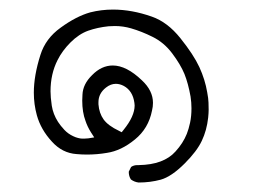

<svg xmlns="http://www.w3.org/2000/svg" viewBox="-20 -161 540 399"><path d="M184.6 51.3Q184.6 33.2 200.2 21Q210 13.2 220.7 13.2Q229 13.2 237.3 17.6Q255.9 27.8 259.3 52.7Q259.8 55.2 259.8 58.1Q259.8 80.6 236.8 108.9L232.9 113.8L227.1 110.8Q204.6 100.1 195.3 87.2Q186 74.2 184.6 55.7Q184.6 53.2 184.6 51.3ZM412.6 83.5Q413.6 73.7 413.6 67.1Q413.6 60.5 413.3 52.2Q413.1 43.9 410.6 30.8Q406.2 4.4 394.3 -21.5Q382.3 -47.4 355 -81.5Q328.1 -115.2 295.4 -126.5Q253.9 -141.1 214.8 -141.1Q190.4 -141.1 167.5 -135.3Q138.2 -127 106 -103.5Q74.7 -81.1 64 -46.9Q50.3 -3.9 50.3 31.7Q50.3 55.7 56.6 78.6Q64.9 108.4 87.9 133.3Q109.4 157.2 139.2 159.2Q149.9 160.2 160.6 160.2Q181.6 160.2 202.1 156.7Q231.9 152.3 260.3 128.9Q288.6 106 295.9 68.8Q297.9 61 297.9 52.7Q297.9 27.3 274.9 5.9Q242.7 -24.9 214.4 -24.9Q190.9 -24.9 171.4 -4.9Q152.3 13.7 151.4 35.6Q150.9 42 150.9 47.9Q150.9 72.3 157.7 90.3Q161.6 102.1 168.9 113.8L175.8 124.5L163.6 126.5Q158.7 127 156 127Q153.3 127 150.1 127Q147 127 142.1 125.7Q137.2 124.5 132.3 122.1Q121.6 117.2 113.8 108.9Q106 100.6 100.6 92.3Q90.3 76.2 87.6 58.6Q85 41 85 28.8Q85 -7.3 99.6 -36.1Q109.4 -55.7 126.5 -72.8Q144 -90.3 163.3 -97.2Q182.6 -104 205.6 -106.4Q212.4 -106.9 218.8 -106.9Q235.8 -106.9 252.4 -102.1Q274.4 -95.7 296.9 -84.5Q320.8 -72.8 337.9 -50Q355 -27.3 363.3 -7.3Q371.1 12.2 376 39.6Q377.9 51.8 377.9 64Q377.9 80.6 375 94Q372.1 107.4 368.2 117.2Q360.4 136.7 344.7 153.8Q320.3 181.2 268.6 182.1H265.6Q257.8 182.1 252.4 186L247.6 195.8Q247.6 195.8 247.6 196.3Q247.6 205.1 252 211.9Q259.3 217.3 268.1 218.3Q292 218.3 314 212.4Q336.4 206.1 363.8 178.7Q389.2 153.3 399.4 131.6Q409.7 109.9 412.6 83.5Z"/></svg>

Font: NaikaiFont
Style: Light
Weight: 300
Version: Version 1.89